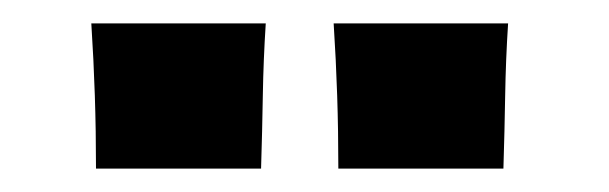

<svg xmlns="http://www.w3.org/2000/svg" viewBox="-20 -584 520 164"><path d="M414 -564Q412 -533 411.5 -502.5Q411 -472 410 -440H269Q269 -472 268 -502.5Q267 -533 265 -564ZM207 -564Q205 -533 204.5 -502.5Q204 -472 203 -440H62Q62 -472 61 -502.5Q60 -533 58 -564Z"/></svg>

Font: CAT Rhythmus
Style: Regular
Weight: 400
Designer: Peter Wiegel nach alter Vorlage
Foundry: Peter Wiegel
Version: 1.000